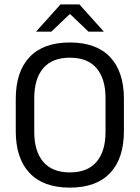

<svg xmlns="http://www.w3.org/2000/svg" viewBox="-20 -845 638 877"><path d="M299 12Q178 12 115 -54.8Q52 -121.5 52 -246V-393.5Q52 -517.5 115 -584.2Q178 -651 299 -651Q420 -651 483 -584.2Q546 -517.5 546 -393.5V-246Q546 -121.5 483 -54.8Q420 12 299 12ZM299 -57.5Q380 -57.5 421 -105.8Q462 -154 462 -242.5V-397Q462 -485.5 421 -533.5Q380 -581.5 299 -581.5Q218.5 -581.5 177.5 -533.5Q136.5 -485.5 136.5 -397V-242.5Q136.5 -154 177.5 -105.8Q218.5 -57.5 299 -57.5ZM145.5 -701.5 256.5 -825H342.5L453.5 -701.5V-700.5H384L301.5 -779.5H297.5L214.5 -700.5H145.5Z"/></svg>

Font: Anek Kannada
Style: Regular
Weight: 400
Version: Version 1.003